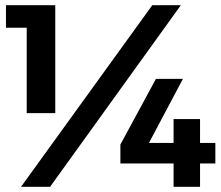

<svg xmlns="http://www.w3.org/2000/svg" viewBox="-20 -720 852 740"><path d="M3 -700H193V-284H83V-613H3ZM567 -700H677L173 0H61ZM581 -416H685L554 -169H649V-261H751V-169H810V-90H751V0H649V-90H444V-163Z"/></svg>

Font: Montserrat SemiBold
Style: Regular
Weight: 600
Designer: Julieta Ulanovsky
Foundry: Julieta Ulanovsky
Version: Version 6.001